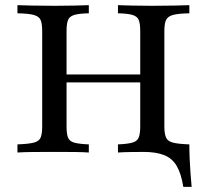

<svg xmlns="http://www.w3.org/2000/svg" viewBox="-20 -591 801 744"><path d="M690.3 133.1Q682.3 82.3 664.9 52.4Q647.6 22.6 616.1 10.1Q584.7 -2.4 534.7 -2.4L594.4 -21L696 -31.5H713.7Q713.7 -4.8 714.9 23Q716.1 50.8 718.1 78.6Q720.2 106.5 722.6 133.1ZM437.1 0V-31.5Q474.2 -33.1 492.7 -38.3Q511.3 -43.5 517.3 -57.7Q523.4 -71.8 523.4 -100.8V-470.2Q523.4 -499.2 517.7 -513.3Q512.1 -527.4 493.5 -533.1Q475 -538.7 437.1 -539.5V-571Q458.1 -570.2 493.1 -569.4Q528.2 -568.5 570.2 -568.5Q618.5 -568.5 655.2 -569.4Q691.9 -570.2 713.7 -571V-539.5Q671 -538.7 650.4 -533.1Q629.8 -527.4 623.4 -513.3Q616.9 -499.2 616.9 -470.2V-100.8Q616.9 -72.6 623.4 -58.1Q629.8 -43.5 650.4 -38.3Q671 -33.1 713.7 -31.5V0Q691.9 -1.6 655.2 -2Q618.5 -2.4 570.2 -2.4Q527.4 -2.4 492.7 -2Q458.1 -1.6 437.1 0ZM47.6 0V-31.5Q90.3 -33.1 110.9 -38.3Q131.5 -43.5 137.5 -58.1Q143.5 -72.6 143.5 -100.8V-470.2Q143.5 -499.2 137.5 -513.3Q131.5 -527.4 110.9 -533.1Q90.3 -538.7 47.6 -539.5V-571Q69.4 -570.2 106.5 -569.4Q143.5 -568.5 191.9 -568.5Q233.9 -568.5 269 -569.4Q304 -570.2 324.2 -571V-539.5Q286.3 -538.7 267.7 -533.1Q249.2 -527.4 243.5 -513.3Q237.9 -499.2 237.9 -470.2V-100.8Q237.9 -72.6 243.5 -58.1Q249.2 -43.5 267.7 -38.3Q286.3 -33.1 324.2 -31.5V0Q304 -1.6 269 -2Q233.9 -2.4 191.1 -2.4Q142.7 -2.4 106 -2Q69.4 -1.6 47.6 0ZM201.6 -271.8V-302.4H559.7V-271.8Z"/></svg>

Font: Playfair 12pt Medium
Style: Regular
Weight: 500
Designer: Claus Eggers Sørensen
Foundry: Claus Eggers Sørensen
Version: Version 2.000;gftools[0.9.28]